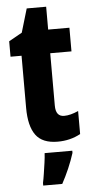

<svg xmlns="http://www.w3.org/2000/svg" viewBox="-60 -698 460 954"><g transform="rotate(-5 170.5 -221.0)"><path d="M250 -115Q266 -115 283.5 -119.5Q301 -124 321 -133V-18Q270 10 207 10Q131 10 98 -35Q65 -80 65 -171V-431H10V-508L76 -545L111 -663H208V-549H314V-431H208V-170Q208 -115 250 -115ZM275 72Q263 110 246.5 148Q230 186 211 221H116V208Q120 190 124 163.5Q128 137 132 109.5Q136 82 137 61H275Z"/></g></svg>

Font: Noto Sans Tamil ExtraCondensed ExtraBold
Style: Regular
Weight: 800
Width: 2
Designer: Jelle Bosma - Monotype Design Team
Foundry: Monotype Imaging Inc.
Version: Version 2.004; ttfautohint (v1.8.4.7-5d5b)